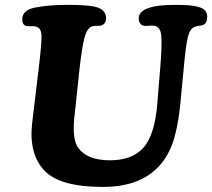

<svg xmlns="http://www.w3.org/2000/svg" viewBox="-20 -732 856 775"><path d="M720.7 -446.8 708 -314.5Q700.7 -237.3 684.1 -177.5Q667.5 -117.7 632.8 -74.2Q556.2 22.5 395 22.5Q223.1 22.5 160.2 -42.5Q95.2 -109.9 109.9 -236.3L136.2 -455.6Q149.4 -566.4 147.5 -590.8Q145.5 -617.7 128.4 -623.5Q125.5 -625 122.1 -625.5Q115.2 -626.5 101.8 -626.2Q88.4 -626 85.4 -627.4Q69.8 -631.8 69.8 -653.8Q69.8 -690.4 120.1 -701.2Q174.3 -712.4 252.4 -712.4Q324.2 -712.4 357.4 -706.1Q408.2 -696.8 408.2 -658.2Q408.2 -636.2 389.2 -629.4Q384.3 -627.4 372.1 -627.7Q359.9 -627.9 351.1 -625.5Q331.5 -618.7 321 -579.6Q310.5 -540.5 299.8 -443.4L282.2 -276.4Q275.9 -233.4 278.3 -194.8Q280.8 -156.2 295.4 -135.7Q331.5 -85 423.8 -85Q512.2 -85 557.1 -133.8Q605 -185.1 615.2 -316.4L626 -448.7Q628.4 -477.1 629.6 -496.1Q630.9 -515.1 631.6 -533.9Q632.3 -552.7 632.1 -564.5Q631.8 -576.2 630.9 -587.4Q629.9 -598.6 627.7 -605Q625.5 -611.3 621.8 -616.5Q618.2 -621.6 613.5 -624.3Q608.9 -627 602.5 -627.9Q593.3 -629.4 578.6 -627.9Q564 -626.5 559.1 -628.4Q540 -633.8 540 -659.2Q540 -684.6 576.4 -698.5Q612.8 -712.4 686.5 -712.4Q719.7 -712.4 741.7 -710.7Q763.7 -709 781.7 -703.9Q799.8 -698.7 808.1 -689.2Q816.4 -679.7 816.4 -665Q816.4 -639.2 800.8 -631.8Q796.4 -629.4 785.4 -628.2Q774.4 -627 765.6 -623.5Q747.1 -617.2 738.3 -582.3Q729.5 -547.4 720.7 -446.8Z"/></svg>

Font: Cooper*
Style: Bold Italic
Weight: 700
Italic angle: -7°
Designer: Owen Earl
Foundry: indestructible type*
Version: Version 0.001